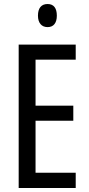

<svg xmlns="http://www.w3.org/2000/svg" viewBox="-20 -936 442 956"><path d="M217 -916C186 -916 169 -896 169 -858C169 -822 187 -801 217 -801C247 -801 263 -822 263 -858C263 -895 248 -916 217 -916ZM357 0V-76H157V-335H345V-410H157V-639H357V-714H73V0Z"/></svg>

Font: Noto Sans Devanagari ExtraCondensed
Style: Regular
Weight: 400
Width: 2
Designer: Jelle Bosma - Monotype Design Team
Foundry: Monotype Imaging Inc.
Version: Version 2.004